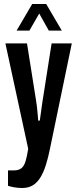

<svg xmlns="http://www.w3.org/2000/svg" viewBox="-20 -744 382 960"><path d="M91 196Q71 196 51 192.5Q31 189 20 185V108H49Q73 108 86.5 97.5Q100 87 107.5 63Q115 39 121 0L7 -527H115L161 -237Q163 -225 165 -207.5Q167 -190 168.5 -172.5Q170 -155 171 -141H179Q181 -155 183.5 -173Q186 -191 188.5 -209.5Q191 -228 193.5 -244Q196 -260 198 -272L238 -527H339L230 -1Q221 44 209.5 80.5Q198 117 182.5 142.5Q167 168 145 182Q123 196 91 196ZM63 -591 141 -724H211L289 -591H224L155 -714H198L127 -591Z"/></svg>

Font: Archivo ExtraCondensed SemiBold
Style: Regular
Weight: 600
Width: 2
Designer: Hector Gatti
Foundry: Omnibus-Type
Version: Version 2.001